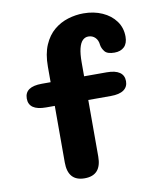

<svg xmlns="http://www.w3.org/2000/svg" viewBox="-87 -847 792 926"><g transform="rotate(-10 309.5 -384.0)"><path d="M128 -360Q44 -360 44 -418Q44 -476 128 -476H171V-552Q171 -615 189.8 -658Q208.5 -701 239.5 -726.8Q270.5 -752.5 308.2 -764Q346 -775.5 383.5 -775.5Q435 -775.5 476 -757.2Q517 -739 541 -706.2Q565 -673.5 565 -630Q565 -597 547.5 -580Q530 -563 499.5 -563Q464.5 -563 452 -578.8Q439.5 -594.5 437 -611.5Q435 -635 421.5 -648.2Q408 -661.5 388 -661.5Q372 -661.5 360 -649.8Q348 -638 341.5 -612Q335 -586 335 -543.5V-476H445.5Q487.5 -476 508.8 -461.2Q530 -446.5 530 -418Q530 -390 508.8 -375Q487.5 -360 445.5 -360H335V-83Q335 9 253 9Q171 9 171 -83V-360Z"/></g></svg>

Font: Sono Monospace
Style: Bold
Weight: 700
Designer: Tyler Finck
Foundry: Tyler Finck
Version: Version 2.112